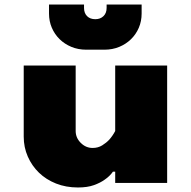

<svg xmlns="http://www.w3.org/2000/svg" viewBox="-20 -810 845 850"><path d="M85 -520H315V-230Q315 -200 337.5 -177.5Q360 -155 390 -155Q414 -155 432.5 -166.5Q451 -178 464 -192Q479 -209 490 -230V-520H720V0H490V-50H480Q466 -30 444 -15Q425 -1 396 9.5Q367 20 325 20Q272 20 228 2.5Q184 -15 152.5 -45.5Q121 -76 103 -117Q85 -158 85 -205ZM362 -590Q326 -590 296 -602.5Q266 -615 244 -636.5Q222 -658 209.5 -687Q197 -716 197 -750V-790H352V-775Q352 -752 365.5 -738.5Q379 -725 402 -725Q424 -725 438 -738.5Q452 -752 452 -775V-790H607V-750Q607 -716 594.5 -687Q582 -658 560 -636.5Q538 -615 508 -602.5Q478 -590 442 -590Z"/></svg>

Font: Imperial One
Style: Regular
Weight: 400
Designer: Jovanny Lemonad
Foundry: Jovanny Lemonad
Version: Version 1.000